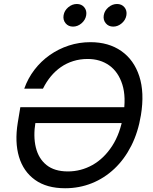

<svg xmlns="http://www.w3.org/2000/svg" viewBox="-20 -953 785 982"><path d="M313 9.8Q218.8 9.8 159.2 -33Q99.6 -75.7 77.1 -151.1Q54.7 -226.6 70.8 -325.2L84 -404.8H637.7L624 -323.7H133.3L161.6 -329.1Q149.4 -255.9 163.3 -198.7Q177.2 -141.6 218 -108.9Q258.8 -76.2 327.1 -76.2Q394 -76.2 452.9 -109.1Q511.7 -142.1 553.5 -206.3Q595.2 -270.5 610.4 -363.3Q626 -456.5 605.7 -520.8Q585.4 -585 539.1 -618.2Q492.7 -651.4 428.2 -651.4Q389.2 -651.4 354.7 -640.6Q320.3 -629.9 291.5 -609.9Q262.7 -589.8 239.7 -562Q216.8 -534.2 199.7 -499.5H104Q122.6 -552.2 156 -595.9Q189.5 -639.6 234.1 -671.1Q278.8 -702.6 331.8 -720Q384.8 -737.3 442.4 -737.3Q535.6 -737.3 600.3 -692.1Q665 -647 692.4 -563.2Q719.7 -479.5 700.7 -363.8Q686.5 -276.9 651.6 -207.8Q616.7 -138.7 565.2 -90.1Q513.7 -41.5 449.7 -15.9Q385.7 9.8 313 9.8ZM559.1 -816.9Q535.2 -816.9 521 -834Q506.8 -851.1 510.7 -875Q514.6 -898.9 534.7 -915.8Q554.7 -932.6 578.6 -932.6Q602.5 -932.6 616.5 -915.8Q630.4 -898.9 626.5 -875Q622.6 -851.1 602.8 -834Q583 -816.9 559.1 -816.9ZM353.5 -816.9Q329.6 -816.9 315.4 -834Q301.3 -851.1 305.2 -875Q309.1 -898.9 329.1 -915.8Q349.1 -932.6 373 -932.6Q397 -932.6 410.9 -915.8Q424.8 -898.9 420.9 -875Q417 -851.1 397.2 -834Q377.4 -816.9 353.5 -816.9Z"/></svg>

Font: Inter Variable
Style: Italic
Weight: 400
Italic angle: -9.39999°
Designer: Rasmus Andersson
Foundry: rsms
Version: Version 4.001;git-9221beed3